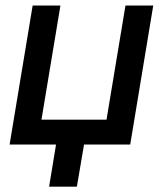

<svg xmlns="http://www.w3.org/2000/svg" viewBox="-20 -536 604 712"><path d="M15.6 0 101.1 -515.6H204.1L133.8 -92.3H375L445.3 -515.6H548.3L462.9 0ZM162.1 156.2 192.9 -31.2H296.9L265.1 156.2Z"/></svg>

Font: Inter Display Medium
Style: Italic
Weight: 500
Italic angle: -9.39999°
Designer: Rasmus Andersson
Foundry: rsms
Version: Version 4.000;git-a52131595